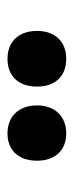

<svg xmlns="http://www.w3.org/2000/svg" viewBox="134 -940 193 500"><g transform="rotate(-90 230.0 -690.5)"><path d="M61 -690C61 -642 89 -614 132 -614C177 -614 205 -644 205 -690C205 -737 177 -767 132 -767C89 -767 61 -739 61 -690ZM254 -690C254 -643 281 -614 326 -614C372 -614 399 -644 399 -690C399 -737 372 -767 326 -767C282 -767 254 -739 254 -690Z"/></g></svg>

Font: Noto Sans Ethiopic ExtraCondensed Black
Style: Regular
Weight: 900
Width: 2
Designer: Monotype Design Team
Foundry: Monotype Imaging Inc.
Version: Version 2.102